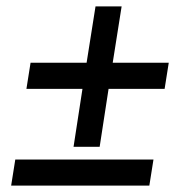

<svg xmlns="http://www.w3.org/2000/svg" viewBox="-20 -528 550 603"><path d="M28 -27 15 55H449L462 -27ZM63 -249H239L211 -67H293L321 -249H497L510 -331H334L362 -508H280L252 -331H76Z"/></svg>

Font: Charger Pro
Style: BdNarObl
Weight: 700
Designer: Jasper
Foundry: Cannot Into Space Fonts
Version: Version 1.09